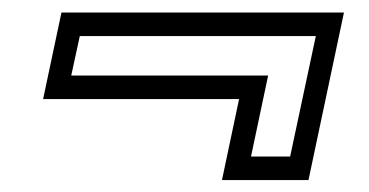

<svg xmlns="http://www.w3.org/2000/svg" viewBox="-20 -462 604 314"><path d="M542.5 -441.5 484.5 -167.5H343L371 -300H50.5L80.5 -441.5ZM496.5 -403H110.5L96.5 -338.5H418.5L390.5 -206H454.5Z"/></svg>

Font: Tourney Condensed Regular
Style: Italic
Weight: 400
Width: 3
Italic angle: -12°
Designer: Tyler Finck
Foundry: Etcetera Type Co
Version: Version 1.010; ttfautohint (v1.8.3)